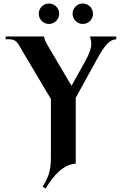

<svg xmlns="http://www.w3.org/2000/svg" viewBox="-20 -929 691 1090"><path d="M222 131 239 141C289 60 341 5 410 0V-374L529 -590C576 -676 603 -704 640 -706V-722H490C502 -688 506 -657 464 -582L386 -442L256 -662C241 -687 232 -705 230 -722H12V-706H33C75 -706 82 -681 106 -641L269 -367V-46C269 31 262 65 222 131ZM258 -793C290 -793 316 -819 316 -851C316 -883 290 -909 258 -909C226 -909 200 -883 200 -851C200 -819 226 -793 258 -793ZM450 -793C482 -793 508 -819 508 -851C508 -883 482 -909 450 -909C418 -909 392 -883 392 -851C392 -819 418 -793 450 -793Z"/></svg>

Font: Sinistre
Style: Bold
Weight: 700
Designer: Jules Durand
Foundry: Collletttivo
Version: Version 69.420;Glyphs 3.2 (3217)